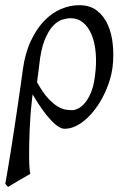

<svg xmlns="http://www.w3.org/2000/svg" viewBox="-35 -477 496 741"><path d="M116.2 -224.1Q114.7 -211.9 112.5 -194.3Q110.4 -176.8 107.9 -159.7Q129.9 -120.1 149.9 -98.4Q169.9 -76.7 187.5 -66.2Q205.1 -55.7 219.7 -53.7Q234.4 -51.8 244.6 -51.8Q253.4 -51.8 266.1 -57.9Q278.8 -64 291.7 -78.6Q304.7 -93.3 315.4 -118.2Q326.2 -143.1 331.1 -180.7Q337.9 -230 334.5 -271.5Q331.1 -313 318.6 -343Q306.2 -373 285.6 -389.9Q265.1 -406.7 238.3 -406.7Q224.1 -406.7 205.8 -401.4Q187.5 -396 169.7 -377.2Q151.9 -358.4 137.2 -322.3Q122.6 -286.1 116.2 -224.1ZM399.4 -217.8Q396 -191.4 387.2 -163.6Q378.4 -135.7 365.2 -109.4Q352.1 -83 335 -59.6Q317.9 -36.1 298.3 -18.3Q278.8 -0.5 257.3 9.8Q235.8 20 213.9 20Q204.6 20 192.4 12.9Q180.2 5.9 164.8 -9.8Q149.4 -25.4 130.9 -50.8Q112.3 -76.2 90.8 -112.8Q89.8 -106.4 89.1 -98.6Q88.4 -90.8 87.4 -82Q84.5 -57.6 82.5 -29.5Q80.6 -1.5 79.3 27.1Q78.1 55.7 77.6 82.8Q77.1 109.9 77.4 132.3Q77.6 154.8 78.9 171.1Q80.1 187.5 82 193.8Q72.8 199.2 61.8 205.6Q50.8 211.9 39.3 218.5Q27.8 225.1 17.1 231.7Q6.3 238.3 -2.9 244.1Q-7.3 241.7 -9 239.3Q-10.7 236.8 -14.6 232.4Q-11.7 216.3 -6.1 183.8Q-0.5 151.4 6.1 109.9Q12.7 68.4 19.8 22Q26.9 -24.4 33.2 -68.1Q39.6 -111.8 44.9 -148.9Q50.3 -186 53.2 -209Q62 -272.5 84 -319.1Q106 -365.7 135.5 -396.5Q165 -427.2 200.2 -442.1Q235.4 -457 271 -457Q312.5 -457 339.6 -435.8Q366.7 -414.6 381.6 -380.4Q396.5 -346.2 400.4 -303.7Q402.3 -284.7 402.3 -265.6Q402.3 -241.7 399.4 -217.8Z"/></svg>

Font: Akkhara
Style: Italic
Weight: 400
Italic angle: -7°
Designer: J. Victor Gaultney
Version: Version 1.00 June 13, 2006, initial release